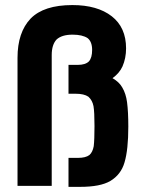

<svg xmlns="http://www.w3.org/2000/svg" viewBox="-20 -725 564 754"><path d="M286.1 -105Q316.4 -105 331.1 -116.2Q343.8 -127.4 348.1 -150.9Q351.1 -176.3 351.1 -230Q351.1 -285.2 347.2 -308.1Q342.8 -331.1 327.1 -345.2Q310.1 -356.9 276.9 -356.9H249V-470.2H285.2Q315.4 -470.2 329.1 -483.9Q341.8 -498 341.8 -528.8Q341.8 -561 324.2 -575.2Q303.7 -588.9 265.1 -588.9Q222.7 -588.9 202.1 -569.8Q183.1 -549.3 183.1 -508.8V4.9H48.8V-498Q48.8 -597.7 100.1 -651.9Q151.9 -705.1 264.2 -705.1Q362.3 -705.1 418.9 -661.1Q475.1 -617.2 475.1 -535.2Q475.1 -496.1 460.9 -463.9Q449.2 -438 421.9 -418Q448.2 -402.8 460 -381.8Q474.6 -357.4 479 -323.2Q483.9 -285.2 483.9 -228Q483.9 -137.7 469.2 -87.9Q455.6 -39.6 413.1 -14.2Q374 8.8 294.9 8.8H249V-105Z"/></svg>

Font: D-DIN-PRO ExtraBold
Style: Bold
Weight: 800
Designer: Charles Nix
Foundry: CyberFei
Version: Version 1.000;hotconv 1.0.109;makeotfexe 2.5.65596